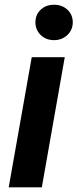

<svg xmlns="http://www.w3.org/2000/svg" viewBox="-20 -798 330 818"><path d="M17.1 0 115.2 -554.2H255.9L158.2 0ZM210 -777.8Q244.6 -777.8 267.3 -756.6Q290 -735.4 290 -703.1Q290 -670.9 267.1 -648.9Q244.1 -627 210 -627Q175.8 -627 153.3 -648.9Q130.9 -670.9 130.9 -703.1Q130.9 -735.4 153.3 -756.6Q175.8 -777.8 210 -777.8Z"/></svg>

Font: SVN-Poppins SemiBold
Style: Italic
Weight: 600
Italic angle: -10°
Designer: Ninad Kale (Devanagari), Jonny Pinhorn (Latin)
Foundry: Indian Type Foundry
Version: Version 3.002 2017